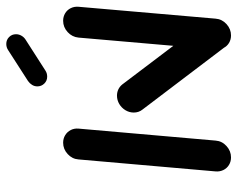

<svg xmlns="http://www.w3.org/2000/svg" viewBox="-90 -644 734 593"><g transform="rotate(-90 276.5 -347.0)"><path d="M87.4 0Q74.4 0 64.1 -6.3Q53.7 -12.6 48.3 -23.7Q43 -34.8 44.1 -47.8L81.1 -471.1Q82.6 -490.7 97.8 -504.6Q113 -518.5 132.6 -518.5Q145.6 -518.5 155.9 -512.2Q166.3 -505.9 171.9 -495Q177.4 -484.1 176.3 -471.1L139.3 -47.8Q137.8 -27.8 122.4 -13.9Q107 0 87.4 0ZM225.9 -300.4Q225.9 -314.1 233.1 -326.1Q240.4 -338.1 252.4 -345.2Q264.4 -352.2 278.1 -352.2Q288.5 -352.2 297.4 -348Q306.3 -343.7 312.6 -335.9L510 -75.2L433 -12.6L235.2 -273.3Q225.9 -284.8 225.9 -300.4ZM464.1 0Q451.1 0 440.7 -6.3Q430.4 -12.6 425 -23.7Q419.6 -34.8 420.7 -47.8L457.4 -471.1Q459.3 -490.7 474.4 -504.6Q489.6 -518.5 509.3 -518.5Q522.2 -518.5 532.6 -512.2Q543 -505.9 548.3 -495Q553.7 -484.1 552.6 -471.1L515.9 -47.8Q514.4 -27.8 499.1 -13.9Q483.7 0 464.1 0ZM336.7 -567.8Q324.1 -567.8 315.4 -576.7Q306.7 -585.6 306.7 -598.1Q306.7 -607 311.3 -614.4Q315.9 -621.9 323.3 -627L418.9 -688.5Q427.4 -694.1 437.8 -694.1Q450.4 -694.1 459.1 -685.4Q467.8 -676.7 467.8 -664.1Q467.8 -655.2 463.3 -647.4Q458.9 -639.6 451.5 -634.8L355.6 -573.3Q347.4 -567.8 336.7 -567.8Z"/></g></svg>

Font: 26F Galaxy Sans Extra Bold
Style: Italic
Weight: 800
Italic angle: -5°
Designer: C₂₉H₂₅N₃O₅
Version: Version 1.200